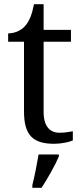

<svg xmlns="http://www.w3.org/2000/svg" viewBox="-20 -679 392 920"><path d="M240 10C272 10 312 2 329 -6V-50C308 -46 289 -43 265 -43C219 -43 189 -74 189 -142V-479H320V-536H189V-659H143C133 -608 120 -575 97 -551C75 -528 43 -519 19 -519V-479H95V-145C95 -30 139 10 240 10ZM135 208V221H179C207 179 244 113 262 71V61H165C157 109 146 164 135 208Z"/></svg>

Font: Noto Nastaliq Urdu
Style: Regular
Weight: 400
Designer: Monotype Design Team (Patrick Giasson: type design, Kamal Mansour: OpenType code, Glenda Bellarosa). Updated by Simon Co
Foundry: Monotype Imaging Inc., Simon Cozens
Version: Version 3.009